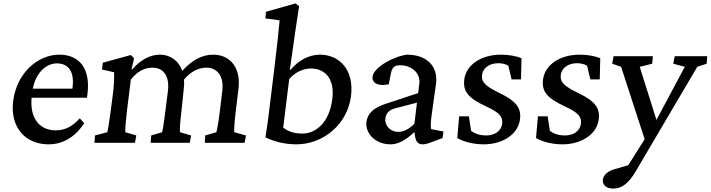

<svg xmlns="http://www.w3.org/2000/svg" viewBox="-20 -836 4160 1124"><path d="M264 9C346 9 419 -32 473 -115L447 -143C401 -93 359 -73 305 -73C211 -73 154 -145 165 -264H489L492 -286C510 -430 449 -515 329 -516C204 -517 78 -411 57 -244C38 -89 130 9 264 9ZM172 -317C192 -416 254 -465 313 -465C381 -465 416 -415 405 -327L404 -317Z M533 0H770L778 -43L714 -62C712 -78 716 -125 724 -194L746 -370C783 -418 827 -440 873 -440C928 -440 975 -401 963 -303L947 -177C939 -114 934 -80 929 -62L865 -43L862 0H1091L1099 -43L1034 -62C1031 -77 1035 -128 1042 -183L1055 -308C1058 -331 1059 -351 1057 -370C1096 -416 1140 -440 1189 -440C1241 -440 1294 -402 1281 -301L1266 -177C1258 -114 1251 -80 1247 -62L1181 -43L1179 0H1412L1420 -43L1351 -62C1350 -77 1353 -128 1360 -183L1376 -315C1392 -442 1325 -516 1228 -516C1165 -516 1104 -485 1047 -421C1024 -486 971 -516 917 -516C864 -516 808 -491 754 -430L750 -431L765 -495L746 -514L582 -469L577 -429L648 -413C649 -382 647 -327 640 -278L628 -186C617 -105 612 -76 608 -62L536 -43Z M1534 -32C1583 -7 1649 9 1715 9C1873 9 2015 -109 2035 -275C2054 -428 1966 -516 1853 -516C1787 -516 1724 -480 1681 -427L1677 -428C1704 -618 1715 -701 1731 -800L1710 -816L1537 -767L1534 -728L1617 -717C1615 -687 1599 -538 1585 -427L1561 -231C1553 -163 1547 -113 1534 -32ZM1638 -89 1673 -373C1709 -414 1755 -435 1800 -435C1881 -435 1942 -377 1925 -253C1908 -124 1834 -54 1749 -54C1700 -54 1664 -68 1638 -89Z M2267 9C2310 9 2355 -15 2406 -63L2411 -32C2416 -5 2430 9 2454 9C2467 9 2487 4 2510 -5L2571 -28L2576 -66L2504 -80C2500 -94 2502 -125 2506 -156L2533 -349C2544 -450 2477 -516 2362 -516C2281 -505 2168 -441 2161 -388C2156 -348 2198 -329 2256 -343L2266 -394C2274 -441 2286 -454 2323 -454C2390 -454 2442 -407 2435 -348L2428 -291L2246 -231C2167 -206 2132 -174 2125 -121C2118 -58 2174 9 2267 9ZM2236 -141C2239 -172 2256 -192 2294 -202L2421 -235L2406 -112C2374 -79 2343 -64 2310 -64C2265 -64 2231 -102 2236 -141Z M2812 9C2925 9 3014 -52 3024 -137C3033 -203 3002 -244 2907 -290C2823 -331 2797 -353 2802 -398C2807 -438 2845 -466 2897 -466C2920 -466 2942 -460 2956 -451L2975 -371H3030L3033 -495C3004 -508 2956 -516 2913 -516C2796 -516 2709 -456 2698 -371C2689 -299 2723 -261 2826 -213C2905 -177 2924 -152 2920 -112C2914 -69 2877 -43 2826 -43C2792 -43 2764 -51 2738 -70L2725 -155H2668L2657 -28C2695 -5 2755 9 2812 9Z M3273 9C3386 9 3475 -52 3485 -137C3494 -203 3463 -244 3368 -290C3284 -331 3258 -353 3263 -398C3268 -438 3306 -466 3358 -466C3381 -466 3403 -460 3417 -451L3436 -371H3491L3494 -495C3465 -508 3417 -516 3374 -516C3257 -516 3170 -456 3159 -371C3150 -299 3184 -261 3287 -213C3366 -177 3385 -152 3381 -112C3375 -69 3338 -43 3287 -43C3253 -43 3225 -51 3199 -70L3186 -155H3129L3118 -28C3156 -5 3216 9 3273 9Z M4120 -507H3930L3921 -463L3989 -445L3823 -134L3725 -445L3798 -463L3802 -507H3572L3564 -463L3616 -445L3754 -21L3658 131L3576 155C3535 167 3512 191 3509 216C3506 247 3530 268 3570 268C3617 268 3657 242 3701 168L4062 -445L4117 -463Z"/></svg>

Font: TPK Tissa Web Medium
Style: Italic
Weight: 500
Italic angle: -7°
Designer: Jacques Le Bailly, Suppakit Chalermlarp | Katatrad Co.,Ltd.
Foundry: Jacques Le Bailly, Cadson Demak Co.,Ltd.
Version: Version 5.000;Glyphs 3.1.2 (3151)